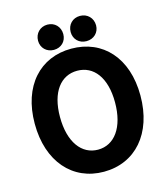

<svg xmlns="http://www.w3.org/2000/svg" viewBox="-125 -937 924 1058"><g transform="rotate(-15 337.0 -408.0)"><path d="M337 24C516 24 639 -113 639 -330C639 -546 516 -678 337 -678C159 -678 36 -546 36 -330C36 -113 159 24 337 24ZM337 -102C244 -102 180 -186 180 -330C180 -473 244 -552 337 -552C430 -552 494 -473 494 -330C494 -186 430 -102 337 -102ZM244 -696C286 -696 316 -726 316 -767C316 -809 286 -840 244 -840C203 -840 172 -809 172 -767C172 -726 203 -696 244 -696ZM430 -696C472 -696 503 -726 503 -767C503 -809 472 -840 430 -840C388 -840 358 -809 358 -767C358 -726 388 -696 430 -696Z"/></g></svg>

Font: Falling Sky
Style: Bd
Weight: 700
Designer: Paul D. Hunt
Foundry: Adobe Systems Incorporated
Version: Version 1.02